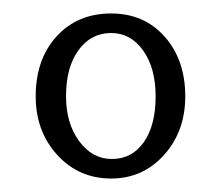

<svg xmlns="http://www.w3.org/2000/svg" viewBox="-20 -665 328 285"><path d="M145 -645Q194 -645 224.5 -610.5Q255 -576 255 -522Q255 -470 223.5 -435Q192 -400 145 -400Q97 -400 65 -435Q33 -470 33 -522Q33 -577 64 -611Q95 -645 145 -645ZM145 -616Q115 -616 96.5 -590.5Q78 -565 78 -522Q78 -482 97.5 -455.5Q117 -429 146 -429Q176 -429 193.5 -454Q211 -479 211 -522Q211 -564 192.5 -590Q174 -616 145 -616Z"/></svg>

Font: Tajawal Light
Style: Regular
Weight: 300
Designer: Boutros Fonts
Foundry: Created by Boutros International 2017
Version: Version 1.700